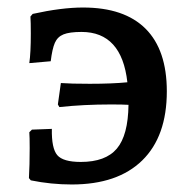

<svg xmlns="http://www.w3.org/2000/svg" viewBox="-20 -484 499 511"><path d="M201 -464Q311 -464 367.5 -407.5Q424 -351 424 -241Q424 -121 358.5 -57Q293 7 171 7Q116 7 62 -4L57 -10Q59 -44 59 -90Q59 -120 58 -132L65 -139L118 -141Q117 -89 132.5 -71Q148 -53 195 -53Q261 -53 291 -88.5Q321 -124 322 -205Q307 -206 276 -206Q202 -206 138 -199L134 -206L142 -263Q168 -261 219 -261Q278 -261 319 -265Q304 -399 197 -399Q165 -399 149 -392.5Q133 -386 126 -370Q119 -354 115 -321L58 -316Q62 -343 62 -395Q62 -425 61 -440L67 -447Q144 -464 201 -464Z"/></svg>

Font: Alegreya Medium
Style: Regular
Weight: 500
Designer: Juan Pablo del Peral
Foundry: Huerta Tipografica
Version: Version 2.007; ttfautohint (v1.6)